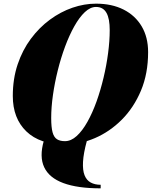

<svg xmlns="http://www.w3.org/2000/svg" viewBox="-20 -780 830 1050"><path d="M335 10Q198 10 124 -61.5Q50 -133 50 -255Q50 -349 76.5 -427.8Q103 -506.5 148.8 -568Q194.5 -629.5 253 -672.5Q311.5 -715.5 376.2 -737.8Q441 -760 505 -760Q591.5 -760 655.5 -727.8Q719.5 -695.5 754.8 -636Q790 -576.5 790 -495Q790 -377.5 750.8 -284.2Q711.5 -191 645.8 -125.2Q580 -59.5 499.2 -24.8Q418.5 10 335 10ZM530.5 250Q404 250 326.5 221.2Q249 192.5 221.8 134.8Q194.5 77 219.5 -9.5Q276.5 4.5 335.5 4Q394.5 3.5 455 -9.5Q436.5 58.5 434 104.8Q431.5 151 442.5 178.5Q453.5 206 476.2 218.2Q499 230.5 530.5 230.5ZM335 -8Q368.5 -8 399.5 -36.2Q430.5 -64.5 458 -113.5Q485.5 -162.5 507.8 -224.5Q530 -286.5 546.2 -354.8Q562.5 -423 571.2 -490Q580 -557 580 -615Q580 -646 575.8 -669.5Q571.5 -693 562.5 -709.2Q553.5 -725.5 539.2 -733.8Q525 -742 505 -742Q474 -742 444 -713.8Q414 -685.5 386.5 -636.5Q359 -587.5 336 -525.5Q313 -463.5 296 -395.2Q279 -327 269.5 -260Q260 -193 260 -135Q260 -84 267.5 -56.5Q275 -29 291.8 -18.5Q308.5 -8 335 -8Z"/></svg>

Font: Bodoni Moda Black
Style: Italic
Weight: 900
Italic angle: -13°
Version: Version 2.005